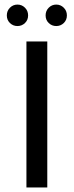

<svg xmlns="http://www.w3.org/2000/svg" viewBox="-20 -827 325 847"><path d="M96.6 -644V0H188.6V-644ZM23.9 -725.4C33.1 -716.5 44.2 -712.1 57 -712.1C69.9 -712.1 81 -716.5 90.2 -725.4C99.4 -734.3 104 -745.5 104 -759C104 -772.5 99.4 -783.8 90.2 -793C81 -802.2 69.9 -806.8 57 -806.8C44.2 -806.8 33.1 -802.2 23.9 -793C14.7 -783.8 10.1 -772.5 10.1 -759C10.1 -745.5 14.7 -734.3 23.9 -725.4ZM195 -725.4C204.2 -716.5 215.3 -712.1 228.2 -712.1C241 -712.1 252.1 -716.5 261.3 -725.4C270.5 -734.3 275.1 -745.5 275.1 -759C275.1 -772.5 270.5 -783.8 261.3 -793C252.1 -802.2 241 -806.8 228.2 -806.8C215.3 -806.8 204.2 -802.2 195 -793C185.8 -783.8 181.2 -772.5 181.2 -759C181.2 -745.5 185.8 -734.3 195 -725.4Z"/></svg>

Font: Montserrat Ace
Style: Regular
Weight: 500
Designer: Julieta Ulanovsky
Foundry: Julieta Ulanovsky
Version: Version 1